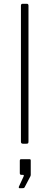

<svg xmlns="http://www.w3.org/2000/svg" viewBox="-20 -762 262 1018"><path d="M131 -12Q131 -5 129 -2.5Q127 0 119 0H102Q91 0 91 -10V-732Q91 -742 100 -742H122Q131 -742 131 -732ZM84 236Q81 236 80 233.5Q79 231 80 228L105 174Q107 169 106 167Q105 165 101 165H93Q85 165 85 156V90Q85 82 92 82H137Q143 82 143 89V165Q143 166 142.5 168Q142 170 142 171L111 230Q109 234 106 235Q103 236 97 236Z"/></svg>

Font: Libre Franklin Thin
Style: Regular
Weight: 100
Designer: Pablo Impallari, Rodrigo Fuenzalida, Nhung Nguyen
Foundry: Impallari Type
Version: Version 3.000